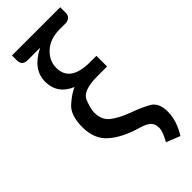

<svg xmlns="http://www.w3.org/2000/svg" viewBox="-282 -757 962 962"><g transform="rotate(-45 199.0 -276.0)"><path d="M83.5 -645Q44.9 -645 44.9 -682.1V-717.3H386.7V-677.7Q386.7 -660.2 375 -650.6Q363.3 -641.1 349.1 -641.1H305.2Q239.3 -641.1 198.5 -604Q157.7 -566.9 157.7 -516.6Q157.7 -417 297.9 -417H342.8V-341.3H275.4Q169.9 -341.3 151.9 -295.4Q133.8 -249.5 133.8 -222.7Q133.8 -171.4 168.2 -144Q202.6 -116.7 262.2 -94.7Q321.8 -73.2 360.1 -51Q398.4 -28.8 398.4 34.2Q398.4 96.7 356.4 165L282.7 135.7Q310.5 87.9 310.5 60.5Q310.5 33.2 294.9 17.6Q279.3 2 239.3 -9.3Q148.4 -35.2 94.2 -81.8Q40 -128.4 40 -213.4Q40 -298.3 81.5 -334.7Q123 -371.1 154.8 -383.8Q69.3 -419.9 69.3 -506.8Q69.3 -593.8 171.9 -645Z"/></g></svg>

Font: Lato-Medium
Style: Regular
Weight: 500
Designer: Lukasz Dziedzic
Foundry: tyPoland Lukasz Dziedzic
Version: Version 2.006; 2014-01-15